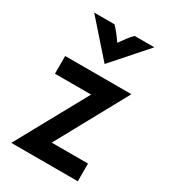

<svg xmlns="http://www.w3.org/2000/svg" viewBox="-160 -706 688 783"><g transform="rotate(30 184.0 -314.5)"><path d="M190.3 -468.8 331.9 -629.2H238.9C221.5 -611.1 209 -593.8 191.7 -569.4C175 -593.8 161.8 -611.1 144.4 -629.2H48.6ZM21.5 0H334.7V-83.3H163.9L346.5 -416.7H34.7V-333.3H204.9Z"/></g></svg>

Font: Afacad Medium
Style: Regular
Weight: 500
Designer: Kristian Moeller
Foundry: Dicotype
Version: Version 1.000